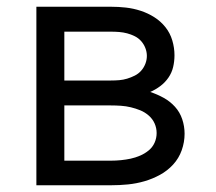

<svg xmlns="http://www.w3.org/2000/svg" viewBox="-20 -550 640 570"><path d="M88 0V-530H309Q332 -530 354 -527.5Q376 -525 397.5 -518Q419 -511 438 -499Q457 -487 471 -469.5Q485 -452 491.5 -430Q498 -408 498 -386Q498 -368 494 -351Q490 -334 480 -319.5Q470 -305 456 -294.5Q442 -284 426 -277Q447 -270 466 -259.5Q485 -249 499.5 -233Q514 -217 521 -196Q528 -175 528 -153Q528 -128 519.5 -104Q511 -80 494 -61.5Q477 -43 455 -31Q433 -19 409 -12Q385 -5 360 -2.5Q335 0 309 0ZM171 -311H309Q322 -311 334 -312Q346 -313 357.5 -316.5Q369 -320 380 -325.5Q391 -331 399 -340Q407 -349 411.5 -360.5Q416 -372 416 -384Q416 -396 411.5 -407.5Q407 -419 399 -428Q391 -437 380 -442.5Q369 -448 357.5 -451Q346 -454 334 -455Q322 -456 309 -456H171ZM171 -73H309Q324 -73 339 -74.5Q354 -76 368 -79Q382 -82 396 -88Q410 -94 421.5 -103.5Q433 -113 439 -126.5Q445 -140 445 -155Q445 -170 439 -183.5Q433 -197 421.5 -207Q410 -217 396.5 -222.5Q383 -228 368.5 -231.5Q354 -235 339 -236Q324 -237 309 -237H171Z"/></svg>

Font: Iosevka Mono
Style: Regular
Weight: 400
Designer: Belleve Invis
Foundry: Belleve Invis
Version: Version 11.1.1